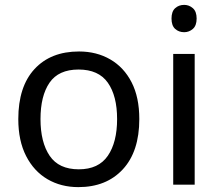

<svg xmlns="http://www.w3.org/2000/svg" viewBox="-20 -757 903 787"><path d="M551 -269Q551 -136 483.5 -63Q416 10 301 10Q230 10 174.5 -22.5Q119 -55 87 -117.5Q55 -180 55 -269Q55 -402 121.5 -474Q188 -546 304 -546Q376 -546 432 -513.5Q488 -481 519.5 -419.5Q551 -358 551 -269ZM146 -269Q146 -174 183.5 -118.5Q221 -63 303 -63Q384 -63 422 -118.5Q460 -174 460 -269Q460 -364 422 -418Q384 -472 302 -472Q220 -472 183 -418Q146 -364 146 -269Z M735 -737Q755 -737 770.5 -723.5Q786 -710 786 -681Q786 -652 770.5 -638.5Q755 -625 735 -625Q713 -625 698 -638.5Q683 -652 683 -681Q683 -710 698 -723.5Q713 -737 735 -737ZM778 -536V0H690V-536Z"/></svg>

Font: BC Sans
Style: Regular
Weight: 400
Designer: Monotype Design Team
Province of B.C.
Foundry: Monotype Imaging Inc.
Version: Version 2.000;GOOG;noto-source:20170915:90ef993387c0